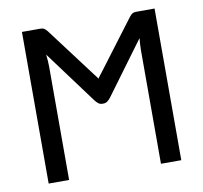

<svg xmlns="http://www.w3.org/2000/svg" viewBox="-74 -721 846 800"><g transform="rotate(-10 349.5 -321.0)"><path d="M334 -415Q338.4 -409.7 342.3 -404.5Q346.2 -399.4 349.1 -394.5Q352.5 -399.9 356.2 -404.8Q359.9 -409.7 364.7 -415.5L523.9 -626.5Q531.7 -635.7 537.1 -638.7Q542.5 -641.6 554.2 -641.6H629.9V0H543.9V-480.5Q543.9 -491.7 544.7 -504.6Q545.4 -517.6 546.9 -531.2L382.8 -308.6Q376 -299.8 368.7 -294.2Q361.3 -288.6 350.6 -288.6H347.7Q337.4 -288.6 330.3 -294.2Q323.2 -299.8 316.4 -308.6L151.9 -530.8Q153.3 -517.6 154.3 -504.6Q155.3 -491.7 155.3 -480.5V0H68.8V-641.6H144.5Q155.8 -641.6 161.4 -638.7Q167 -635.7 174.8 -626.5L334 -415Z"/></g></svg>

Font: Carlito
Style: Regular
Weight: 400
Designer: Lukasz Dziedzic
Foundry: tyPoland Lukasz Dziedzic
Version: Version 1.103; Beta1; all basic design good, some composites